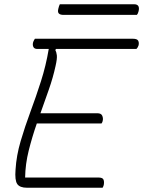

<svg xmlns="http://www.w3.org/2000/svg" viewBox="-20 -882 673 902"><path d="M107 0Q73 0 61 -17.5Q49 -35 53 -85Q57 -151 77 -219Q97 -287 123 -357Q149 -427 172.5 -500.5Q196 -574 209 -652H155Q141 -652 136.5 -662Q132 -672 136 -685Q138 -690 140 -693.5Q142 -697 144 -700H604Q624 -700 629 -691Q634 -682 631 -669Q628 -659 621 -652H243L240 -647Q245 -638 247 -622.5Q249 -607 241 -572Q229 -517 209.5 -461.5Q190 -406 170 -350H437Q455 -350 460 -339Q465 -328 463 -317Q462 -308 457 -302H153Q131 -239 115 -175Q99 -111 98 -48H442Q461 -48 465.5 -39.5Q470 -31 468 -16Q467 -8 462 0ZM261 -862H610Q639 -862 631 -829Q628 -817 623 -812H279Q263 -812 256.5 -818.5Q250 -825 254 -841Q257 -854 261 -862Z"/></svg>

Font: Recursive Mn Csl St Lt
Style: Italic
Weight: 300
Italic angle: -15°
Monospace: yes
Version: Version 1.079;hotconv 1.0.112;makeotfexe 2.5.65598; ttfautoh